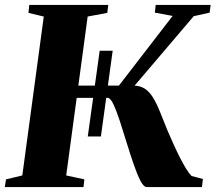

<svg xmlns="http://www.w3.org/2000/svg" viewBox="-30 -763 880 783"><path d="M328 -206.5 376.5 -556H429.5L381.5 -206.5ZM568.5 0Q556 0 542.5 -26.2Q529 -52.5 514.8 -94Q500.5 -135.5 486.2 -182Q472 -228.5 458.5 -270Q445 -311.5 432.5 -337.8Q420 -364 409 -364H258.5L265 -414H455L674 -698L601.5 -711.5L605 -743H829L825 -711.5L760 -697L474 -361L512.5 -414Q540.5 -414 559.8 -401.8Q579 -389.5 593.5 -366Q608 -342.5 621.8 -308.5Q635.5 -274.5 653 -231Q665 -203 678 -174.2Q691 -145.5 704 -120Q717 -94.5 729 -75Q741 -55.5 751 -45.5L797.5 -33L793.5 0ZM-10.5 0 -5.5 -31.5 61 -47.5 148.5 -695.5 86 -710.5 89.5 -743H411.5L407.5 -710.5L327.5 -695.5L240 -47.5L314 -31.5L310.5 0Z"/></svg>

Font: Merriweather 96pt Black
Style: Italic
Weight: 900
Italic angle: -7.8°
Version: Version 2.101